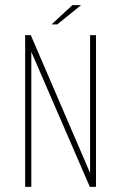

<svg xmlns="http://www.w3.org/2000/svg" viewBox="-20 -728 472 748"><path d="M78 0V-591H100L331 -54V-591H354V0H330L102 -526V0ZM181 -633 262 -708H296L203 -633Z"/></svg>

Font: Alumni Sans Thin
Style: Regular
Weight: 100
Designer: Robert E. Leuschke
Foundry: Robert E. Leuschke
Version: Version 1.018